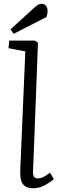

<svg xmlns="http://www.w3.org/2000/svg" viewBox="-20 -982 314 1016"><path d="M114 -710 25 -727 29 -767H165L181 -756L155 -78Q154 -56 159.5 -47Q165 -38 181 -38Q195 -38 210 -45.5Q225 -53 244 -68L265 -35Q254 -25 237 -13.5Q220 -2 199.5 6Q179 14 155 14Q127 14 112 3Q97 -8 91.5 -28.5Q86 -49 87 -78ZM162 -942Q173 -952 181.5 -957Q190 -962 199 -962Q215 -962 223.5 -951Q232 -940 232 -925Q232 -918 230.5 -910Q229 -902 226 -892L52 -803L36 -827Z"/></svg>

Font: Literata Light
Style: Italic
Weight: 300
Italic angle: -2°
Designer: Latin by Veronika Burian and Jose Scaglione. Greek by Irene Vlachou. Cyrillic by Vera Evstafieva
Foundry: TypeTogether
Version: Version 3.103;gftools[0.9.29]